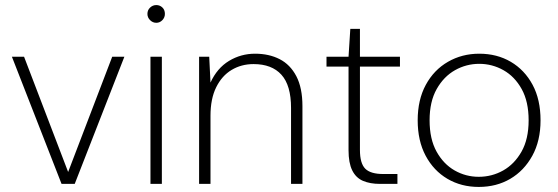

<svg xmlns="http://www.w3.org/2000/svg" viewBox="-20 -726 2202 758"><path d="M223 0 27 -502H75L249 -47L423 -502H471L275 0Z M574 0V-502H619V0ZM597 -636Q583 -636 572.5 -646.5Q562 -657 562 -671Q562 -686 572.5 -696Q583 -706 597 -706Q611 -706 621 -696.5Q631 -687 631 -671Q631 -657 621 -646.5Q611 -636 597 -636Z M766 0V-502H806L811 -400Q837 -457 884 -485.5Q931 -514 987 -514Q1042 -514 1084 -492.5Q1126 -471 1150 -425Q1174 -379 1174 -307V0H1129V-300Q1129 -389 1091 -431Q1053 -473 981 -473Q933 -473 894.5 -450Q856 -427 833.5 -381.5Q811 -336 811 -269V0Z M1480 0Q1441 0 1413 -12Q1385 -24 1370.5 -53.5Q1356 -83 1356 -133V-463H1269V-502H1356L1363 -612H1401V-502H1559V-463H1401V-134Q1401 -81 1422 -60Q1443 -39 1493 -39H1549V0Z M1870 12Q1801 12 1746.5 -20Q1692 -52 1660.5 -111Q1629 -170 1629 -251Q1629 -332 1661 -391Q1693 -450 1748.5 -482Q1804 -514 1872 -514Q1942 -514 1996.5 -482Q2051 -450 2082.5 -391.5Q2114 -333 2114 -251Q2114 -170 2081.5 -111Q2049 -52 1994.5 -20Q1940 12 1870 12ZM1870 -28Q1922 -28 1966.5 -53Q2011 -78 2039 -127.5Q2067 -177 2067 -251Q2067 -325 2039.5 -374.5Q2012 -424 1967.5 -449Q1923 -474 1872 -474Q1821 -474 1776.5 -449Q1732 -424 1704 -374.5Q1676 -325 1676 -251Q1676 -177 1703.5 -127.5Q1731 -78 1775 -53Q1819 -28 1870 -28Z"/></svg>

Font: DM Sans 16pt ExtraLight
Style: Regular
Weight: 250
Version: Version 4.004;gftools[0.9.30]